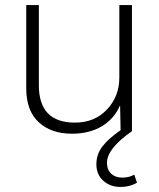

<svg xmlns="http://www.w3.org/2000/svg" viewBox="-20 -520 632 761"><path d="M512 172 523 204Q495 221 458 221Q417 221 389.5 196.5Q362 172 362 131Q362 92 385.5 61Q409 30 458 -4L456 -103Q433 -49 383.5 -19.5Q334 10 265 10Q183 10 133.5 -35.5Q84 -81 84 -170V-500H134V-182Q134 -34 277 -34Q355 -34 404 -86Q453 -138 453 -213V-500H503V0Q404 69 404 125Q404 152 420.5 168Q437 184 464 184Q493 184 512 172Z"/></svg>

Font: Elaine Sans Light
Style: Regular
Weight: 300
Designer: Wei Huang
Foundry: Wei Huang
Version: Version 2.001;December 24, 2019;FontCreator 12.0.0.2547 64-b